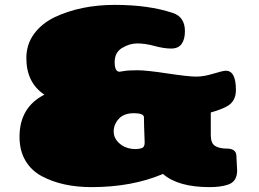

<svg xmlns="http://www.w3.org/2000/svg" viewBox="-20 -744 1062 787"><path d="M570 -263Q570 -280 529 -280Q488 -280 467 -257Q446 -234 446 -205Q446 -176 471.5 -154.5Q497 -133 537 -133Q550 -133 561.5 -137Q573 -141 573 -160Q570 -238 570 -263ZM949 -104 952 -45Q952 1 914 13Q884 23 839 23Q710 23 648 -31Q521 23 355 23Q235 23 151 -22Q108 -45 84 -86Q60 -127 60 -183Q60 -304 162 -356Q88 -405 88 -506Q88 -562 119.5 -605Q151 -648 205 -674Q312 -724 450.5 -724Q589 -724 688 -691Q738 -675 738 -616Q738 -583 724.5 -564Q711 -545 681.5 -545Q652 -545 613.5 -555.5Q575 -566 543 -566Q511 -566 480.5 -547.5Q450 -529 450 -489.5Q450 -450 470 -450Q472 -450 489.5 -453Q507 -456 543.5 -456Q580 -456 666 -443Q752 -430 784 -430Q816 -430 854.5 -442Q893 -454 906 -454Q947 -454 947 -375Q947 -328 910 -308Q884 -294 844 -283V-190Q844 -157 861.5 -146Q879 -135 909 -135Q949 -135 949 -104Z"/></svg>

Font: Chango
Style: Regular
Weight: 400
Designer: Manuel Lupez
Foundry: Fontstage
Version: Version 1.001